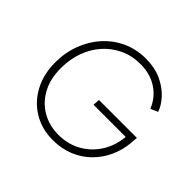

<svg xmlns="http://www.w3.org/2000/svg" viewBox="-177 -970 1195 1195"><g transform="rotate(45 420.5 -372.5)"><path d="M424 12Q329 12 254 -32.5Q179 -77 136 -157Q93 -237 93 -342Q93 -428 121.5 -503.5Q150 -579 201.5 -636Q253 -693 323 -725Q393 -757 476 -757Q554 -757 613 -730Q672 -703 710.5 -661.5Q749 -620 764 -576L716 -555Q688 -626 625.5 -667.5Q563 -709 475 -709Q402 -709 341 -680.5Q280 -652 235.5 -602Q191 -552 167 -485.5Q143 -419 143 -342Q143 -245 181 -176.5Q219 -108 283 -72Q347 -36 426 -36Q509 -36 575 -73Q641 -110 682 -174Q723 -238 731 -319V-323H448L451 -368H785L781 -319Q775 -252 747.5 -192Q720 -132 673.5 -86Q627 -40 564 -14Q501 12 424 12Z"/></g></svg>

Font: Plus Jakarta Sans ExtraLight
Style: Italic
Weight: 200
Italic angle: -8°
Designer: Gumpita Rahayu
Foundry: Tokotype
Version: Version 2.071; ttfautohint (v1.8.4.7-5d5b);gftools[0.9.29]